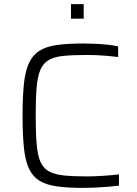

<svg xmlns="http://www.w3.org/2000/svg" viewBox="-20 -908 669 936"><path d="M385 8Q309 8 256.5 0.5Q204 -7 171.5 -27.5Q139 -48 121 -86.5Q103 -125 96.5 -188.5Q90 -252 90 -344Q90 -436 96.5 -498.5Q103 -561 121 -600Q139 -639 171.5 -660Q204 -681 256.5 -688.5Q309 -696 385 -696Q414 -696 445 -694.5Q476 -693 505 -690Q534 -687 556 -682V-630Q533 -633 505.5 -635.5Q478 -638 451.5 -639Q425 -640 402 -640Q334 -640 289 -635.5Q244 -631 217 -615Q190 -599 176.5 -567Q163 -535 158.5 -481Q154 -427 154 -344Q154 -262 158.5 -207.5Q163 -153 176.5 -121Q190 -89 217 -73.5Q244 -58 289 -53Q334 -48 402 -48Q440 -48 484 -51Q528 -54 560 -58V-3Q538 0 507 2.5Q476 5 444.5 6.5Q413 8 385 8ZM326 -817V-888H388V-817Z"/></svg>

Font: Saira SemiExpanded Light
Style: Regular
Weight: 300
Width: 6
Designer: Hector Gatti with collaboration of the Omnibus-Type team
Foundry: Omnibus-Type
Version: Version 1.101